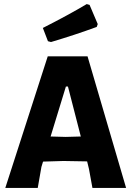

<svg xmlns="http://www.w3.org/2000/svg" viewBox="-20 -921 651 941"><path d="M405 -901 419 -897 459 -803 454 -789Q348 -750 230 -715L215 -719L190 -784Q318 -849 405 -901ZM409 -645 598 0H433L416 -93L407 -130L291 -132L191 -129L183 -103L165 0H6L214 -645ZM303 -497 228 -252 302 -250 376 -252 313 -497Z"/></svg>

Font: Alegreya Sans SC ExtraBold
Style: Regular
Weight: 800
Designer: Juan Pablo del Peral
Foundry: Huerta Tipografica
Version: Version 2.007